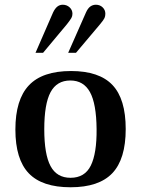

<svg xmlns="http://www.w3.org/2000/svg" viewBox="-20 -781 596 811"><path d="M278 10Q158 10 101.5 -49Q45 -108 45 -234Q45 -360 102 -420.5Q159 -481 280 -481Q399 -481 455 -422Q511 -363 511 -236Q511 -109 454.5 -49.5Q398 10 278 10ZM278 -30Q338 -30 363.5 -81.5Q389 -133 388 -236Q387 -343 360 -392Q333 -441 277 -441Q220 -441 193.5 -391.5Q167 -342 167 -235Q167 -129 193.5 -79.5Q220 -30 278 -30ZM268 -558 343 -728Q351 -746 361.5 -753.5Q372 -761 385 -761Q402 -761 413.5 -750Q425 -739 425 -723Q425 -713 421.5 -705Q418 -697 403 -679L301 -558ZM130 -558 204 -728Q212 -745 222 -753Q232 -761 245 -761Q262 -761 274 -750Q286 -739 286 -723Q286 -713 281.5 -705Q277 -697 263 -679L162 -558Z"/></svg>

Font: Frank Ruhl Libre Medium
Style: Regular
Weight: 500
Designer: Yanek Iontef
Foundry: Fontef
Version: Version 6.004